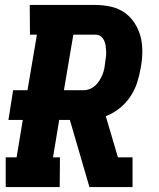

<svg xmlns="http://www.w3.org/2000/svg" viewBox="-20 -755 640 775"><path d="M3 0V-120H47L72 -271H14L33 -391H91L129 -615H101L100 -735H365Q397 -735 428 -728Q459 -721 483 -704Q507 -687 523.5 -661.5Q540 -636 547.5 -606.5Q555 -577 554.5 -545Q554 -513 548 -481Q543 -451 533.5 -421.5Q524 -392 506 -365Q488 -338 462 -317.5Q436 -297 407 -286L456 -120H515V0H341L262 -271H219L194 -120H222L221 0ZM238 -391H319Q331 -391 343 -396Q355 -401 364.5 -409.5Q374 -418 381 -429.5Q388 -441 393 -452.5Q398 -464 400.5 -476Q403 -488 404 -500Q406 -512 407.5 -524Q409 -536 408.5 -547.5Q408 -559 406.5 -570.5Q405 -582 400 -592Q395 -602 386.5 -608.5Q378 -615 366 -615H276Z"/></svg>

Font: Iosevka Etoile Heavy
Style: Italic
Weight: 900
Italic angle: -9°
Designer: Belleve Invis
Foundry: Belleve Invis
Version: Version 22.1.2; ttfautohint (v1.8.4)